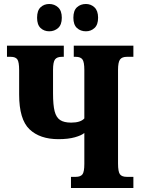

<svg xmlns="http://www.w3.org/2000/svg" viewBox="-20 -943 705 963"><path d="M166 -854Q166 -890 183.5 -906.5Q201 -923 227 -923Q253 -923 271.5 -906Q290 -889 290 -854Q290 -819 271.5 -802.5Q253 -786 227 -786Q201 -786 183.5 -802.5Q166 -819 166 -854ZM348 -854Q348 -890 366 -906.5Q384 -923 411 -923Q436 -923 454 -906Q472 -889 472 -854Q472 -819 454 -802.5Q436 -786 411 -786Q384 -786 366 -802.5Q348 -819 348 -854ZM336 -56H360Q384 -56 393.5 -68.5Q403 -81 403 -121V-276Q389 -264 355.5 -254.5Q322 -245 273 -245Q180 -245 128 -294.5Q76 -344 76 -469V-591Q76 -632 67 -645Q58 -658 34 -658H15V-714H300V-658H290Q266 -658 256 -645Q246 -632 246 -592V-475Q246 -416 254 -385Q262 -354 281.5 -341Q301 -328 337 -328Q384 -328 403 -349V-592Q403 -632 393.5 -645Q384 -658 360 -658H350V-714H649V-658H616Q592 -658 582 -644.5Q572 -631 572 -592V-123Q572 -82 581.5 -69Q591 -56 616 -56H649V0H336Z"/></svg>

Font: Noto Serif CondBlack
Style: Regular
Weight: 900
Width: 3
Designer: Monotype Design Team
Foundry: Monotype Imaging Inc.
Version: Version 1.001